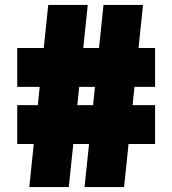

<svg xmlns="http://www.w3.org/2000/svg" viewBox="-20 -760 700 780"><path d="M323.5 0 400.5 -740H561L484 0ZM50 -175V-333H610V-175ZM99 0 176 -740H336.5L259.5 0ZM50 -407V-565H610V-407Z"/></svg>

Font: Encode Sans Condensed Thin Black
Style: Regular
Weight: 900
Version: Version 3.002